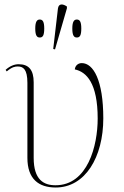

<svg xmlns="http://www.w3.org/2000/svg" viewBox="-20 -825 550 855"><path d="M225 -605 278 -788V-796C261 -808 241 -811 238 -787L217 -607ZM157 -658C170 -658 177 -666 177 -698C177 -729 170 -738 157 -738C145 -738 137 -729 137 -698C137 -666 145 -658 157 -658ZM322 -658C335 -658 342 -666 342 -698C342 -729 335 -738 322 -738C310 -738 302 -729 302 -698C302 -666 310 -658 322 -658ZM228 10C360 10 440 -126 440 -298C440 -467 396 -544 344 -544C333 -544 316 -538 313 -516C365 -505 415 -455 415 -297C415 -177 371 0 227 0C175 0 130 -24 130 -122V-458C130 -514 108 -539 63 -539C44 -539 24 -531 5 -514L10 -507C34 -527 47 -529 59 -529C83 -529 102 -517 102 -456V-122C102 -28 152 10 228 10Z"/></svg>

Font: Noto Serif Display Thin
Style: Regular
Weight: 100
Designer: Monotype Design Team
Foundry: Monotype Imaging Inc.
Version: Version 2.009